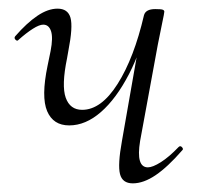

<svg xmlns="http://www.w3.org/2000/svg" viewBox="-20 -415 458 444"><path d="M140 -125Q103 -125 89 -158Q75 -191 90 -263L97 -297Q103 -328 98 -343Q93 -358 80 -358Q71 -358 56 -348.5Q41 -339 23 -323Q20 -319 16 -323Q12 -327 15 -331Q42 -362 66.5 -378.5Q91 -395 113 -395Q137 -395 143 -374Q149 -353 138 -297L135 -280Q122 -217 132 -189Q142 -161 170 -161Q214 -161 252 -221Q290 -281 313 -380L325 -379Q308 -301 278.5 -244Q249 -187 213.5 -156Q178 -125 140 -125ZM287 9Q263 9 257.5 -12.5Q252 -34 262 -89L313 -380Q317 -394 339 -394Q353 -394 356.5 -392.5Q360 -391 360 -388Q360 -385 355 -361.5Q350 -338 345 -312L304 -89Q294 -28 322 -28Q333 -28 352 -40Q371 -52 393 -75Q397 -79 401 -74.5Q405 -70 401 -67Q368 -29 340 -10Q312 9 287 9Z"/></svg>

Font: Cormorant Garamond Light
Style: Italic
Weight: 300
Italic angle: -10°
Designer: Christian Thalmann (Catharsis Fonts)
Foundry: Catharsis Fonts
Version: Version 4.001